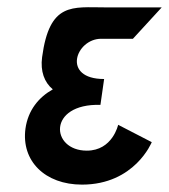

<svg xmlns="http://www.w3.org/2000/svg" viewBox="-20 -492 458 520"><path d="M215 -84C117 -84 108 -212 252 -208L262 -278C146 -278 185 -387 254 -387H340L418 -472H265C176 -472 114 -487 94 -337C89 -299 100 -269 123 -250C84 -228 56 -193 49 -144C37 -56 102 8 202 8C345 8 391 -107 391 -107L300 -154C300 -154 285 -84 215 -84Z"/></svg>

Font: Hussar Tani
Style: Kurs
Weight: 700
Foundry: Cannot Into Space Fonts
Version: Version 0.92